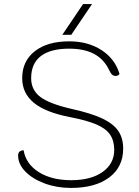

<svg xmlns="http://www.w3.org/2000/svg" viewBox="-20 -913 682 943"><path d="M69 -149Q69 -174 96 -175Q107 -108 170 -68Q233 -28 330 -28Q427 -28 484 -68.5Q541 -109 541 -177Q541 -222 520.5 -252Q500 -282 453 -302Q406 -322 323 -338Q204 -361 146.5 -408Q89 -455 89 -529Q89 -613 151 -661.5Q213 -710 320 -710Q412 -710 478.5 -667Q545 -624 567 -550Q561 -540 548 -540Q538 -540 531 -546Q524 -552 517 -567Q491 -622 442.5 -648Q394 -674 320 -674Q228 -674 180.5 -637.5Q133 -601 133 -529Q133 -471 178 -437Q223 -403 332 -378Q427 -357 481.5 -331.5Q536 -306 560.5 -270.5Q585 -235 585 -183Q585 -93 516.5 -41.5Q448 10 328 10Q259 10 199.5 -12Q140 -34 104.5 -70.5Q69 -107 69 -149ZM388 -893H432L330 -742H286Z"/></svg>

Font: Krub ExtraLight
Style: Regular
Weight: 275
Designer: Ekaluck Peanpanawate
Foundry: Cadson Demak Co.,Ltd.
Version: Version 1.000; ttfautohint (v1.6)